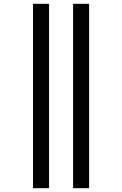

<svg xmlns="http://www.w3.org/2000/svg" viewBox="-20 -843 640 1006"><path d="M363 143V-823H447V143ZM153 143V-823H237V143Z"/></svg>

Font: Iosevka HT Medium Extended
Style: Regular
Weight: 500
Width: 7
Monospace: yes
Designer: Belleve Invis
Foundry: Belleve Invis
Version: Version 32.3.0; ttfautohint (v1.8.4)